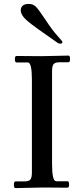

<svg xmlns="http://www.w3.org/2000/svg" viewBox="-20 -959 424 981"><path d="M190 -672 330 -675Q338 -675 338 -658Q338 -641 330 -641H287Q262 -641 254 -631.5Q246 -622 246 -595V-121Q246 -33 267 -33H325Q333 -33 333 -16.5Q333 0 325 0L199 -1L59 2Q51 2 51 -15Q51 -32 59 -32H102Q127 -32 135 -41.5Q143 -51 143 -78V-552Q143 -640 122 -640H64Q56 -640 56 -656.5Q56 -673 64 -673ZM86 -907Q86 -921 96 -930Q106 -939 127.5 -939Q149 -939 163.5 -924.5Q178 -910 213 -857Q248 -804 273.5 -776Q299 -748 299 -745Q299 -736 289.5 -736Q280 -736 276 -739Q154 -823 120 -852Q86 -881 86 -907Z"/></svg>

Font: Sedan
Style: Regular
Weight: 400
Designer: Sebastian Salazar
Foundry: Sebastian Salazar
Version: Version 1.001